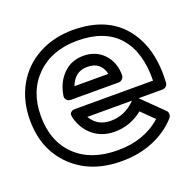

<svg xmlns="http://www.w3.org/2000/svg" viewBox="-112 -681 824 823"><g transform="rotate(-20 300.0 -269.5)"><path d="M-2 -268.1Q-2 -356.9 36.9 -425.8Q75.7 -494.6 145.3 -532.2Q214.8 -569.8 304.2 -569.8Q308.6 -569.8 316.9 -569.3Q325.2 -568.8 329.1 -568.8Q468.3 -560.5 539.3 -466.6Q610.4 -372.6 601.1 -221.2Q600.6 -210.9 593.3 -204.6Q585.9 -198.2 576.2 -198.2H467.8L470.2 -195.8L561 -106.9Q568.4 -100.6 568.6 -89.8Q568.8 -79.1 562 -71.8Q516.6 -22 451.9 4.4Q387.2 30.8 309.1 30.8Q168.9 30.8 83.5 -52Q-2 -134.8 -2 -268.1ZM47.9 -268.1Q47.9 -153.8 117.4 -86.4Q187 -19 309.1 -19Q430.2 -19 507.8 -88.9L452.1 -144Q394.5 -98.1 324.2 -98.1Q268.1 -98.1 228 -129.6Q188 -161.1 172.9 -216.8Q171.9 -224.6 171.4 -230.2Q170.9 -235.8 174.6 -239.3Q178.2 -242.7 180.4 -244.4Q182.6 -246.1 187.3 -247.1Q191.9 -248 193.4 -248Q194.8 -248 196.8 -248H551.8Q554.2 -378.9 491.5 -449.5Q428.7 -520 304.2 -520Q188.5 -520 118.2 -451.4Q47.9 -382.8 47.9 -268.1ZM168.9 -319.8Q178.2 -377 214.8 -413.6Q251.5 -450.2 306.2 -450.2Q363.3 -450.2 399.2 -412.4Q435.1 -374.5 435.1 -315.9Q435.1 -306.6 428 -298.8Q420.9 -291 410.2 -291H193.8Q181.6 -291 175.5 -297.4Q169.4 -303.7 168.7 -309.1Q168 -314.5 168.9 -319.8ZM227.1 -340.8H381.8Q368.2 -399.9 306.2 -399.9Q249.5 -399.9 227.1 -340.8ZM233.9 -198.2Q262.7 -147.9 324.2 -147.9Q387.2 -147.9 435.1 -195.8Q435.5 -196.3 436.5 -197Q437.5 -197.8 438 -198.2Z"/></g></svg>

Font: Trueno Bold Outline
Style: Regular
Weight: 700
Width: 6
Designer: Julieta Ulanovsky
Foundry: Julieta Ulanovsky
Version: Version 3.001b | FøM Fix